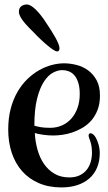

<svg xmlns="http://www.w3.org/2000/svg" viewBox="-20 -862 474 843"><path d="M399.9 -258.8Q406.7 -247.6 412.4 -228.5Q418 -209.5 418 -189.9Q418 -154.3 406.2 -126.2Q394.5 -98.1 372.6 -78.9Q350.6 -59.6 319.6 -49.3Q288.6 -39.1 250 -39.1Q194.3 -39.1 150.6 -57.9Q106.9 -76.7 77.1 -110.4Q47.4 -144 31.7 -190.7Q16.1 -237.3 16.1 -293Q16.1 -343.3 26.9 -384.3Q37.6 -425.3 56.2 -457.5Q74.7 -489.7 99.1 -513.7Q123.5 -537.6 150.9 -553.2Q178.2 -568.8 206.5 -576.4Q234.9 -584 261.2 -584Q287.1 -584 314.9 -577.1Q342.8 -570.3 366 -553.7Q389.2 -537.1 404.1 -510Q418.9 -482.9 418.9 -441.9Q418.9 -406.2 408.4 -379.4Q397.9 -352.5 380.9 -333Q363.8 -313.5 342 -300.8Q320.3 -288.1 297.6 -280.5Q274.9 -272.9 253.2 -270Q231.4 -267.1 214.8 -267.1Q190.9 -267.1 168.2 -270.5Q145.5 -273.9 132.8 -277.8Q134.8 -239.7 144.8 -204.3Q154.8 -168.9 173.3 -142.1Q191.9 -115.2 219.5 -99.1Q247.1 -83 284.2 -83Q310.1 -83 328.9 -91.8Q347.7 -100.6 359.9 -115.5Q372.1 -130.4 377.9 -149.9Q383.8 -169.4 383.8 -190.9Q383.8 -203.6 382.1 -217.3Q380.4 -231 376 -243.2Q373 -250.5 371.1 -256.8Q369.1 -263.2 369.1 -267.1Q369.1 -276.9 377.9 -276.9Q382.3 -276.9 388.4 -272.5Q394.5 -268.1 399.9 -258.8ZM130.9 -310.1Q143.6 -306.2 159.7 -303.5Q175.8 -300.8 200.2 -300.8Q228.5 -300.8 252.4 -311.5Q276.4 -322.3 293.5 -341.6Q310.5 -360.8 320.3 -388.2Q330.1 -415.5 330.1 -449.2Q330.1 -479 323.5 -499.3Q316.9 -519.5 306.2 -531.7Q295.4 -543.9 281.5 -549.1Q267.6 -554.2 252.9 -554.2Q234.4 -554.2 212.9 -543Q191.4 -531.7 173.1 -503.9Q154.8 -476.1 142.8 -429Q130.9 -381.8 130.9 -310.1ZM97.2 -842.3Q106.4 -842.3 116.9 -835.9Q127.4 -829.6 138.4 -818.6Q149.4 -807.6 160.6 -793.2Q171.9 -778.8 182.1 -762.7Q193.8 -745.1 204.6 -728.3Q215.3 -711.4 223.4 -696.8Q231.4 -682.1 236.3 -670.2Q241.2 -658.2 241.2 -649.4Q241.2 -644 238.8 -640.1Q236.3 -636.2 231 -636.2Q225.1 -636.2 214.1 -643.3Q203.1 -650.4 189.2 -661.9Q175.3 -673.3 159.7 -688Q144 -702.6 129.4 -718.3Q117.7 -730 105.7 -742.2Q93.8 -754.4 84.2 -766.4Q74.7 -778.3 68.8 -789.6Q63 -800.8 63 -810.5Q63 -827.1 73.7 -834.7Q84.5 -842.3 97.2 -842.3Z"/></svg>

Font: Henny Penny
Style: Regular
Weight: 400
Version: Version 1.001